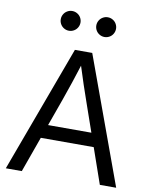

<svg xmlns="http://www.w3.org/2000/svg" viewBox="-100 -1014 853 1086"><g transform="rotate(10 326.5 -470.5)"><path d="M278.3 -727.5H377.9L643.6 0H549.8L397 -438.5Q380.4 -484.9 361.6 -541.5Q342.8 -598.1 315.4 -684.6H340.8Q289.6 -523.4 258.8 -438.5L101.6 0H9.8ZM148.4 -282.2H504.9V-204.1H148.4ZM373.5 -884.8Q373.5 -899.9 381.1 -913.1Q388.7 -926.3 401.9 -933.8Q415 -941.4 430.2 -941.4Q445.3 -941.4 458.5 -933.8Q471.7 -926.3 479.2 -913.1Q486.8 -899.9 486.8 -884.8Q486.8 -869.6 479.2 -856.4Q471.7 -843.3 458.5 -835.7Q445.3 -828.1 430.2 -828.1Q415 -828.1 401.9 -835.7Q388.7 -843.3 381.1 -856.4Q373.5 -869.6 373.5 -884.8ZM169.4 -884.8Q169.4 -899.9 177 -913.1Q184.6 -926.3 197.8 -933.8Q210.9 -941.4 226.1 -941.4Q241.2 -941.4 254.4 -933.8Q267.6 -926.3 275.1 -913.1Q282.7 -899.9 282.7 -884.8Q282.7 -869.6 275.1 -856.4Q267.6 -843.3 254.4 -835.7Q241.2 -828.1 226.1 -828.1Q210.9 -828.1 197.8 -835.7Q184.6 -843.3 177 -856.4Q169.4 -869.6 169.4 -884.8Z"/></g></svg>

Font: Intratopia Thin
Style: Regular
Weight: 100
Designer: Rasmus Andersson
Foundry: rsms
Version: Version 3.000;Glyphs 3.2.3 (3260)